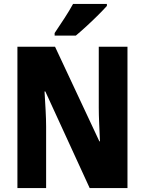

<svg xmlns="http://www.w3.org/2000/svg" viewBox="-20 -950 732 970"><path d="M624 0H433L209 -488H205Q208 -438 210.5 -392Q213 -346 213 -311V0H68V-714H258L482 -236H485Q483 -282 481 -327Q479 -372 479 -406V-714H624ZM520 -920Q504 -902 476.5 -874.5Q449 -847 418.5 -819Q388 -791 363 -770H256V-783Q281 -820 306 -858.5Q331 -897 349 -930H520Z"/></svg>

Font: Noto Sans Lao UI Cond ExtBd
Style: Regular
Weight: 800
Width: 3
Designer: Monotype Design Team
Foundry: Monotype Imaging Inc.
Version: Version 2.000; ttfautohint (v1.8.4.7-5d5b)